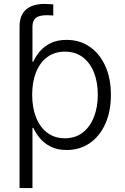

<svg xmlns="http://www.w3.org/2000/svg" viewBox="-20 -749 632 973"><path d="M79.1 -433.6V-614.3Q79.1 -670.9 111.3 -700Q143.6 -729 204.6 -729Q217.8 -729 230 -728.3Q242.2 -727.5 250 -726.6V-670.4Q242.2 -671.4 232.4 -671.6Q222.7 -671.9 216.3 -671.9Q178.7 -671.9 161.6 -658.2Q144.5 -644.5 144.5 -614.3V-433.6ZM79.1 204.1V-539.1H142.6V-436H148.4Q160.2 -462.9 181.6 -488.3Q203.1 -513.7 236.6 -530.3Q270 -546.9 317.4 -546.9Q384.3 -546.9 434.8 -512Q485.4 -477.1 513.7 -414.3Q542 -351.6 542 -268.6Q542 -184.6 513.9 -121.8Q485.8 -59.1 435.3 -23.9Q384.8 11.2 317.9 11.2Q271 11.2 237.5 -5.6Q204.1 -22.5 182.6 -48.1Q161.1 -73.7 148.9 -101.1H144.5V204.1ZM309.1 -48.3Q361.8 -48.3 398.9 -76.9Q436 -105.5 455.8 -155.5Q475.6 -205.6 475.6 -269Q475.6 -332.5 456.1 -381.8Q436.5 -431.2 399.2 -459.2Q361.8 -487.3 309.1 -487.3Q256.8 -487.3 219.5 -459.7Q182.1 -432.1 162.6 -382.8Q143.1 -333.5 143.1 -269Q143.1 -204.1 162.6 -154.3Q182.1 -104.5 219.5 -76.4Q256.8 -48.3 309.1 -48.3Z"/></svg>

Font: Inter 18pt Light
Style: Regular
Weight: 300
Designer: Rasmus Andersson
Foundry: rsms
Version: Version 4.001;git-66647c0bb